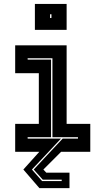

<svg xmlns="http://www.w3.org/2000/svg" viewBox="-20 -770 535 974"><path d="M180 184.5 98.5 90 179.5 0H57V-141.5H177V-398.5H57V-540H318V-141.5H438V0H290L200 90L215 106H332.5V184.5ZM193.5 148.5H293V141.5H197L151 90L298 -67H375.5V-74H246V-474.5H120L120.5 -467.5H239V-74H120L120.5 -67H289.5L142 90ZM157 -618.5V-750H318V-618.5ZM234 -678.5 241 -679V-697.5H234Z"/></svg>

Font: Tourney ExtraBold
Style: Regular
Weight: 800
Designer: Tyler Finck
Foundry: Etcetera Type Co
Version: Version 1.015